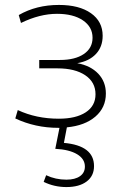

<svg xmlns="http://www.w3.org/2000/svg" viewBox="-20 -511 518 778"><path d="M216 7Q123 7 42 -31L52 -65Q127 -30 218 -30Q288 -30 327.5 -56Q367 -82 367 -129Q367 -178 325.5 -206Q284 -234 213 -234H139V-268H223Q284 -268 319.5 -292Q355 -316 355 -358Q355 -402 316 -428.5Q277 -455 211 -455Q141 -455 65 -418L56 -450Q127 -491 219 -491Q301 -491 348.5 -457.5Q396 -424 396 -366Q396 -321 368.5 -292Q341 -263 293 -255Q347 -245 378 -212.5Q409 -180 409 -132Q409 -75 366.5 -38.5Q324 -2 251 5L239 68Q361 79 361 162Q361 202 331 224.5Q301 247 249 247Q200 247 157 226L167 199Q205 217 249 217Q284 217 304 203Q324 189 324 164Q324 133 292.5 114Q261 95 204 92L221 7Z"/></svg>

Font: Cantarell Light
Style: Regular
Weight: 300
Designer: Dave Crossland, Nikolaus Waxweiler, Florian Fecher, Jacques Le Bailly, Eben Sorkin, Alexei Vanyashin, Alexios Zavras, Em
Version: Version 0.303